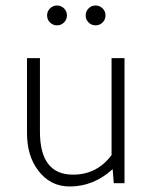

<svg xmlns="http://www.w3.org/2000/svg" viewBox="-20 -665 574 697"><path d="M389 -51Q320 12 233 12Q162 12 118 -47Q78 -100 78 -182V-454H125V-187Q125 -31 245 -31Q332 -31 385 -102V-454H432V0H393ZM151 -609Q151 -624 161.5 -634.5Q172 -645 187 -645Q202 -645 212.5 -634.5Q223 -624 223 -609Q223 -594 212.5 -583.5Q202 -573 187 -573Q172 -573 161.5 -583.5Q151 -594 151 -609ZM291 -609Q291 -624 301.5 -634.5Q312 -645 327 -645Q342 -645 352.5 -634.5Q363 -624 363 -609Q363 -594 352.5 -583.5Q342 -573 327 -573Q312 -573 301.5 -583.5Q291 -594 291 -609Z"/></svg>

Font: Tajawal Light
Style: Regular
Weight: 300
Designer: Boutros Fonts
Foundry: Created by Boutros International 2017
Version: Version 1.700